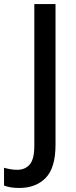

<svg xmlns="http://www.w3.org/2000/svg" viewBox="-88 -734 376 951"><path d="M7 197Q-38 197 -68 185V97Q-54 101 -37.5 104Q-21 107 -2 107Q36 107 59 81Q82 55 82 -13V-714H187V-17Q187 97 138.5 147Q90 197 7 197Z"/></svg>

Font: Noto Sans Lao UI SemCond Med
Style: Regular
Weight: 500
Width: 4
Designer: Monotype Design Team
Foundry: Monotype Imaging Inc.
Version: Version 2.000; ttfautohint (v1.8.4.7-5d5b)